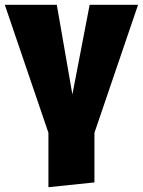

<svg xmlns="http://www.w3.org/2000/svg" viewBox="-35 -554 596 801"><path d="M541 -534 359 0V207L167 227V0L-15 -534H202L267 -160L339 -534Z"/></svg>

Font: Fira Sans Black
Style: Regular
Weight: 900
Designer: Carrois Corporate & Edenspiekermann AG
Foundry: Carrois Corporate GbR & Edenspiekermann AG
Version: Version 4.203